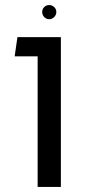

<svg xmlns="http://www.w3.org/2000/svg" viewBox="-20 -740 341 760"><path d="M129 0V-517H38L49 -593H221V0ZM175 -664Q163 -664 155 -672.5Q147 -681 147 -693Q147 -704 155 -712Q163 -720 175 -720Q186 -720 194.5 -712Q203 -704 203 -693Q203 -681 194.5 -672.5Q186 -664 175 -664Z"/></svg>

Font: Go Noto Current
Style: Regular
Weight: 400
Designer: Monotype Design Team
Foundry: Monotype Imaging Inc.
Version: Version 2.007; ttfautohint (v1.8) -l 8 -r 50 -G 200 -x 14 -D